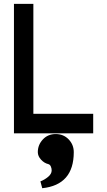

<svg xmlns="http://www.w3.org/2000/svg" viewBox="-20 -704 565 1014"><path d="M156.2 -103H472.2V0H53.7V-683.6H156.2ZM234.9 162.6Q213.9 157.7 196.8 139.2Q179.7 120.6 179.7 99.6Q179.7 61 206.3 32.5Q232.9 3.9 274.4 3.9Q315.4 3.9 342.5 32Q369.6 60.1 369.6 99.6Q369.6 272.5 203.1 290L193.4 253.9Q215.3 245.6 234.1 230Q252.9 214.4 252.9 195.8Q252.9 185.5 248.5 175.3Q244.1 165 234.9 162.6Z"/></svg>

Font: Anka/Coder Condensed
Style: Bold
Weight: 700
Width: 4
Monospace: yes
Version: Version 001.100